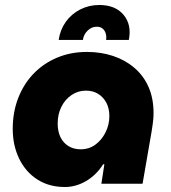

<svg xmlns="http://www.w3.org/2000/svg" viewBox="-20 -736 685 769"><path d="M240 13Q176 13 129 -17.5Q82 -48 56.5 -101Q31 -154 31 -220Q31 -287 53 -343.5Q75 -400 114.5 -441Q154 -482 208.5 -505Q263 -528 328 -528Q384 -528 432.5 -512Q481 -496 518 -464.5Q555 -433 575 -387.5Q595 -342 595 -283Q595 -269 593.5 -254Q592 -239 587 -208L551 0H386L398 -78H393Q366 -35 325 -11Q284 13 240 13ZM303 -138Q337 -138 362.5 -157Q388 -176 403 -206.5Q418 -237 418 -271Q418 -301 406.5 -323.5Q395 -346 374 -359.5Q353 -373 324 -373Q292 -373 266 -355Q240 -337 225.5 -307.5Q211 -278 211 -241Q211 -210 222 -187Q233 -164 254 -151Q275 -138 303 -138ZM215 -576Q221 -617 243.5 -648.5Q266 -680 301 -698Q336 -716 378 -716Q442 -716 475 -676.5Q508 -637 496 -576H405Q407 -590 403.5 -602Q400 -614 391 -621.5Q382 -629 367 -629Q347 -629 331 -613.5Q315 -598 312 -576Z"/></svg>

Font: MuseoModerno ExtraBold
Style: Italic
Weight: 800
Italic angle: -9°
Designer: Pablo Cosgaya, Héctor Gatti, Marcela Romero, and the Authors of The MuseoModerno Project.
Foundry: Omnibus-Type Team
Version: Version 1.003